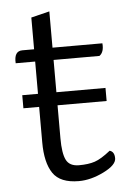

<svg xmlns="http://www.w3.org/2000/svg" viewBox="-49 -663 500 717"><g transform="rotate(-5 201.0 -304.5)"><path d="M163 -273V-149Q163 -93 175.5 -68Q188 -43 223.5 -43Q259 -43 283 -51Q307 -59 342 -87Q360 -82 360 -57Q360 -32 311.5 -8Q263 16 218 16Q148 16 121 -24Q94 -64 94 -140V-273H35V-322H94V-443H21Q18 -489 50 -489H94V-608L163 -625V-489H350Q353 -456 335 -443H163V-322H347V-273Z"/></g></svg>

Font: Karma
Style: Regular
Weight: 400
Designer: Joana Correia
Foundry: Indian Type Foundry
Version: Version 1.202;PS 1.0;hotconv 1.0.78;makeotf.lib2.5.61930; tt